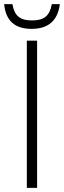

<svg xmlns="http://www.w3.org/2000/svg" viewBox="-29 -911 310 931"><path d="M101.1 0V-713.9H150.9V0ZM-8.8 -891.1H31.2Q38.1 -848.6 60.5 -830.1Q83 -811.5 126.5 -812Q169.9 -811.5 192.4 -830.1Q214.8 -848.6 222.2 -891.1H261.2Q246.1 -771 124 -771Q2 -771 -8.8 -891.1Z"/></svg>

Font: OpenSans-Light
Style: Regular
Weight: 300
Foundry: Ascender Corporation
Version: Version 1.10